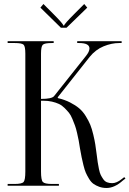

<svg xmlns="http://www.w3.org/2000/svg" viewBox="-20 -924 644 955"><path d="M311 -786H283L181 -886L196 -904L245 -855Q295 -805 295 -797H299Q299 -804 350 -855L399 -904L414 -886ZM18 0V-9H53Q89 -9 97.5 -19Q106 -29 106 -71V-657Q106 -693 97.5 -701.5Q89 -710 53 -710H18V-719H247V-710H238Q202 -710 193 -701.5Q184 -693 184 -657V-432Q238 -432 249 -446L407 -645Q425 -667 425 -683Q425 -710 373 -710H364V-719H585V-710H573Q535 -710 495 -693.5Q455 -677 426 -641L267 -440L268 -436Q302 -428 328.5 -414.5Q355 -401 373.5 -385.5Q392 -370 406.5 -346.5Q421 -323 429 -303.5Q437 -284 444 -254.5Q451 -225 454 -205.5Q457 -186 461 -155Q464 -130 466 -117Q468 -104 472 -84Q476 -64 481 -54Q486 -44 493.5 -33Q501 -22 512 -17.5Q523 -13 538 -13Q560 -13 585 -33L598 -43L604 -36L591 -26Q550 11 510 11Q490 11 473.5 5Q457 -1 445 -9.5Q433 -18 423 -34.5Q413 -51 407 -64.5Q401 -78 395 -102.5Q389 -127 386 -142Q383 -157 378 -185Q374 -211 371.5 -224.5Q369 -238 363.5 -262Q358 -286 353 -299.5Q348 -313 340 -332.5Q332 -352 323 -363Q314 -374 301 -387Q288 -400 273 -407Q258 -414 238.5 -418.5Q219 -423 196 -423H184V-71Q184 -29 193 -19Q202 -9 238 -9H273V0Z"/></svg>

Font: FoglihtenNo06
Style: Regular
Weight: 500
Designer: gluk (gluksza@wp.pl)
Foundry: gluk (gluksza@wp.pl)
Version: Version 0.76